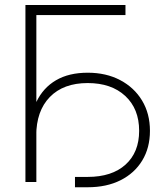

<svg xmlns="http://www.w3.org/2000/svg" viewBox="-20 -748 675 789"><path d="M495.6 -727.5V-686H129.4V0H84.5V-727.5ZM288.1 21.5V-21H340.3Q439.9 -21 495.8 -71.5Q551.8 -122.1 551.8 -210.4Q551.8 -300.8 494.6 -353.8Q437.5 -406.7 340.3 -406.7Q240.7 -406.7 184.8 -349.4Q128.9 -292 128.9 -189.9H102.1Q102.1 -271.5 129.6 -329.3Q157.2 -387.2 210.2 -418.2Q263.2 -449.2 340.3 -449.2Q416 -449.2 473.6 -418.9Q531.2 -388.7 563.7 -335Q596.2 -281.2 596.2 -210.4Q596.2 -140.6 564.5 -88.4Q532.7 -36.1 475.3 -7.3Q418 21.5 340.3 21.5Z"/></svg>

Font: Inter 28pt ExtraLight
Style: Regular
Weight: 250
Designer: Rasmus Andersson
Foundry: rsms
Version: Version 4.001;git-66647c0bb